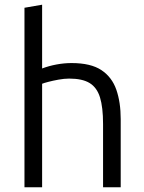

<svg xmlns="http://www.w3.org/2000/svg" viewBox="-20 -796 611 816"><path d="M84 0V-763L159 -776V-505Q188 -516 220.5 -522Q253 -528 284 -528Q366 -528 411 -498Q456 -468 474.5 -414.5Q493 -361 493 -290V0H418V-269Q418 -340 405 -382Q392 -424 361 -443Q330 -462 274 -462Q253 -462 228.5 -457.5Q204 -453 185 -448Q166 -443 159 -440V0Z"/></svg>

Font: Ubuntu Sans
Style: Regular
Weight: 400
Designer: Dalton Maag Ltd
Foundry: Dalton Maag Ltd
Version: Version 1.006; ttfautohint (v1.8.4.7-5d5b)